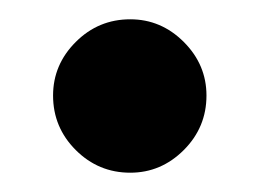

<svg xmlns="http://www.w3.org/2000/svg" viewBox="-20 -378 269 199"><path d="M35 -279Q35 -311 58.5 -334.5Q82 -358 115 -358Q147 -358 170.5 -334.5Q194 -311 194 -279Q194 -246 170.5 -222.5Q147 -199 115 -199Q82 -199 58.5 -222.5Q35 -246 35 -279Z"/></svg>

Font: Radio Canada Condensed SemiBold
Style: Regular
Weight: 600
Width: 3
Designer: Charles Daoud, Etienne Aubert Bonn, Alexandre Saumier Demers, Jacques Le Bailly
Foundry: Radio-Canada
Version: Version 2.104; ttfautohint (v1.8.4.7-5d5b);gftools[0.9.28.de